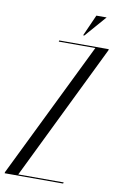

<svg xmlns="http://www.w3.org/2000/svg" viewBox="-129 -905 592 957"><g transform="rotate(10 167.0 -426.5)"><path d="M237 -745 331 -853H279L231 -745ZM302 -693 -34 -6 -35 0H261L263 -6H33L368 -693L369 -699H118L117 -693Z"/></g></svg>

Font: Moniqa Ita Display
Style: Italic
Weight: 400
Italic angle: -10°
Designer: Rajesh Rajput
Foundry: Rajesh Rajput
Version: Version 1.000